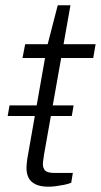

<svg xmlns="http://www.w3.org/2000/svg" viewBox="-20 -693 381 725"><path d="M9 -255 16 -295H258L251 -255ZM163 12Q134 12 115.5 3.5Q97 -5 88.5 -20.5Q80 -36 80 -60Q80 -67 81 -75.5Q82 -84 83 -93L150 -474H65L75 -526H160L198 -673H246L220 -526H341L332 -474H211L146 -108Q145 -98 143.5 -89Q142 -80 142 -74Q142 -57 151 -48.5Q160 -40 186 -40H255L249 -3Q237 2 221.5 5Q206 8 191 10Q176 12 163 12Z"/></svg>

Font: Archivo SemiExpanded ExtraLight
Style: Italic
Weight: 250
Width: 6
Italic angle: -10°
Designer: Hector Gatti
Foundry: Omnibus-Type
Version: Version 2.001